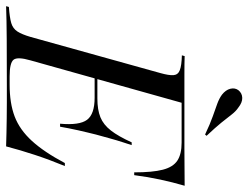

<svg xmlns="http://www.w3.org/2000/svg" viewBox="-128 -684 795 614"><g transform="rotate(90 269.0 -377.5)"><path d="M-17.7 0 -15.3 -8.9Q18.5 -11.3 36.3 -16.5Q54 -21.8 63.3 -36.3Q72.6 -50.8 80.6 -78.2L196 -492.7Q204 -521 202.8 -535.5Q201.6 -550 186.7 -555.6Q171.8 -561.3 139.5 -562.1L141.9 -571Q163.7 -570.2 200 -570.2Q236.3 -570.2 286.3 -570.2Q327.4 -570.2 365.3 -570.2Q403.2 -570.2 437.1 -570.2Q471 -570.2 500.8 -570.6Q530.6 -571 556.5 -571Q545.2 -532.3 536.7 -492.7Q528.2 -453.2 522.6 -409.7H513.7Q513.7 -468.5 505.2 -501.2Q496.8 -533.9 476.2 -547.6Q455.6 -561.3 418.5 -561.3H291.1L155.6 -78.2Q143.5 -36.3 153.6 -23.8Q163.7 -11.3 206.5 -11.3H233.1Q292.7 -11.3 335.1 -27.4Q377.4 -43.5 412.9 -82.3Q448.4 -121 483.9 -187.9H493.5Q472.6 -137.1 457.7 -91.5Q442.7 -46 430.6 0Q409.7 -0.8 387.5 -1.2Q365.3 -1.6 341.1 -2Q316.9 -2.4 290.3 -2.4Q263.7 -2.4 234.7 -2.4Q150.8 -2.4 87.5 -2Q24.2 -1.6 -17.7 0ZM186.3 -283.1 188.7 -291.9H353.2L350.8 -283.1ZM358.1 -172.6Q363.7 -234.7 345.6 -258.9Q327.4 -283.1 275 -283.1L277.4 -291.9Q313.7 -291.9 337.5 -301.6Q361.3 -311.3 379.8 -335.1Q398.4 -358.9 417.7 -401.6H426.6Q424.2 -393.5 417.7 -374.2Q411.3 -354.8 404.8 -331Q398.4 -307.3 392.7 -287.1Q389.5 -275 386.3 -260.9Q383.1 -246.8 379.4 -231.5Q375.8 -216.1 373 -201.2Q370.2 -186.3 367.7 -172.6ZM392.7 -636.3Q358.9 -652.4 334.7 -660.9Q310.5 -669.4 294 -675.4Q277.4 -681.5 265.3 -690.3Q250 -702.4 246.4 -716.9Q242.7 -731.5 250.8 -742.7Q260.5 -754.8 275.4 -755.2Q290.3 -755.6 306.5 -742.7Q318.5 -734.7 329 -721Q339.5 -707.3 354.8 -688.3Q370.2 -669.4 396.8 -641.1Z"/></g></svg>

Font: Playfair 144pt Light
Style: Italic
Weight: 300
Italic angle: -15.6°
Designer: Claus Eggers Sørensen
Foundry: Claus Eggers Sørensen
Version: Version 2.001;gftools[0.9.30]